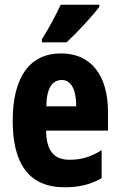

<svg xmlns="http://www.w3.org/2000/svg" viewBox="-20 -786 509 816"><path d="M402 -757V-766H238C217 -721 191 -672 158 -619V-606H263C311 -651 375 -720 402 -757ZM240 -559C104 -559 34 -456 34 -272C34 -94 100 10 255 10C315 10 367 -2 412 -29V-148C364 -118 324 -107 276 -107C209 -107 177 -145 176 -231H439V-309C439 -466 367 -559 240 -559ZM243 -446C281 -446 304 -408 304 -334H177C178 -415 204 -446 243 -446Z"/></svg>

Font: Noto Sans Myanmar ExtraCondensed ExtraBold
Style: Regular
Weight: 800
Width: 2
Designer: Monotype Design Team
Foundry: Monotype Imaging Inc.
Version: Version 2.107